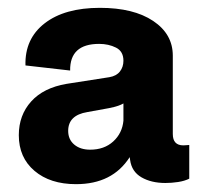

<svg xmlns="http://www.w3.org/2000/svg" viewBox="-20 -758 525 490"><path d="M28 -413Q28 -464 59.5 -499Q91 -534 150 -544L259 -561Q277 -564 286 -575.5Q295 -587 295 -603Q295 -627 276 -636.5Q257 -646 233 -646Q158 -646 159 -578L45 -591Q43 -659 94 -698.5Q145 -738 235 -738Q321 -738 371 -704.5Q421 -671 421 -616V-416Q421 -387 448 -387Q452 -387 456 -387.5Q460 -388 463 -388V-302Q451 -296 434.5 -293.5Q418 -291 402 -291Q366 -291 341 -305.5Q316 -320 312 -350L311 -357Q267 -288 174 -288Q108 -288 68 -322Q28 -356 28 -413ZM154 -424Q154 -402 169.5 -389Q185 -376 210 -376Q246 -376 269 -397Q292 -418 295 -450V-494Q290 -491 281.5 -488Q273 -485 258 -482L203 -472Q154 -464 154 -424Z"/></svg>

Font: BDO Grotesk
Style: Bold
Weight: 700
Designer: Deni Anggara
Foundry: Lokal Container
Version: Version 2.000